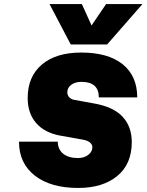

<svg xmlns="http://www.w3.org/2000/svg" viewBox="-20 -920 725 950"><path d="M510 -700H330L225 -900H385L433 -794L505 -900H685ZM390 -229 278 -249Q201 -263 159 -311Q117 -359 117 -435Q117 -541 187 -600.5Q257 -660 382 -660Q515 -660 587 -602Q659 -544 659 -438H469Q469 -515 383 -515Q352 -515 332.5 -500.5Q313 -486 313 -463Q313 -450 322 -439.5Q331 -429 347 -426L446 -408Q542 -391 587 -342Q632 -293 632 -217Q632 -108 560 -49Q488 10 367 10Q231 10 152.5 -51Q74 -112 74 -219H266Q266 -181 292.5 -159.5Q319 -138 366 -138Q396 -138 416.5 -153.5Q437 -169 437 -192Q437 -205 425 -215Q413 -225 390 -229Z"/></svg>

Font: Overused Grotesk Black
Style: Italic
Weight: 900
Italic angle: -10°
Version: Version 0.003